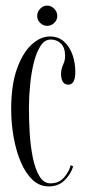

<svg xmlns="http://www.w3.org/2000/svg" viewBox="-20 -657 316 687"><path d="M154 10Q121.5 10 96.5 -13.5Q71.5 -37 54.5 -77Q37.5 -117 28.8 -166.2Q20 -215.5 20 -266.5Q20 -352.5 40.5 -410.2Q61 -468 92.8 -497.2Q124.5 -526.5 158.5 -526.5Q188.5 -526.5 208.8 -508.5Q229 -490.5 239.2 -461.5Q249.5 -432.5 249.5 -400Q249.5 -354 224.5 -354Q211 -354 204.8 -364.5Q198.5 -375 198.5 -392Q198.5 -410 205.8 -425.5Q213 -441 213 -455.5Q213 -486.5 198.2 -501Q183.5 -515.5 161.5 -515.5Q140 -515.5 125.2 -493Q110.5 -470.5 101.2 -433.8Q92 -397 87.8 -353.8Q83.5 -310.5 83.5 -269.5Q83.5 -228.5 86.2 -182Q89 -135.5 97.2 -94.2Q105.5 -53 120.8 -27Q136 -1 161 -1Q192 -1 210.2 -23.2Q228.5 -45.5 233 -66L242 -61.5Q232 -31.5 210 -10.8Q188 10 154 10ZM149 -564.5Q134.5 -564.5 123.8 -575Q113 -585.5 113 -600Q113 -614.5 123.8 -625.8Q134.5 -637 149 -637Q163 -637 174 -625.8Q185 -614.5 185 -600Q185 -585.5 174 -575Q163 -564.5 149 -564.5Z"/></svg>

Font: Imbue 100pt Light
Style: Regular
Weight: 300
Designer: Tyler Finck
Foundry: Etcetera Type Company
Version: Version 1.102; ttfautohint (v1.8.3)